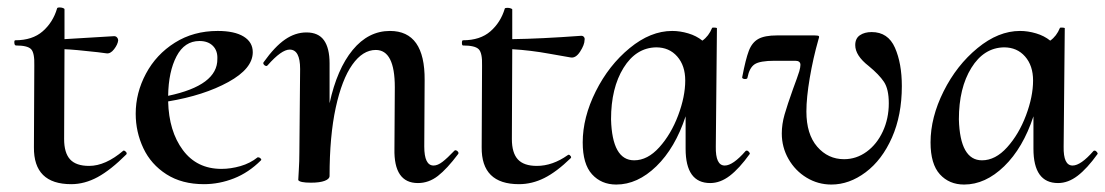

<svg xmlns="http://www.w3.org/2000/svg" viewBox="-20 -482 2964 515"><path d="M312 -78Q315 -78 318 -74.5Q321 -71 319 -68Q277 -26 242 -7Q207 12 171 12Q70 12 71 -87L72 -306Q73 -340 63.5 -350Q54 -360 23 -360Q19 -360 18.5 -367Q18 -374 21 -374Q67 -374 94.5 -398Q122 -422 133 -459Q133 -462 140 -462Q145 -462 149 -460.5Q153 -459 153 -457V-377Q192 -379 286 -385Q291 -385 294 -381.5Q297 -378 297 -374Q296 -363 286 -350Q276 -337 265 -339L242 -342Q180 -349 153 -350L152 -109Q152 -72 168 -54.5Q184 -37 219 -37Q263 -37 311 -78Z M673 -60Q676 -60 679 -57Q682 -54 680 -52Q647 -19 607.5 -3.5Q568 12 527 12Q468 12 426.5 -14.5Q385 -41 364.5 -84.5Q344 -128 344 -177Q344 -233 371.5 -284.5Q399 -336 449 -367.5Q499 -399 564 -399Q609 -399 633.5 -384Q658 -369 658 -342Q658 -298 592.5 -262Q527 -226 431 -210Q433 -130 470.5 -79.5Q508 -29 574 -29Q599 -29 625 -36.5Q651 -44 671 -60ZM431 -225Q564 -253 563 -324Q564 -346 551 -359Q538 -372 515 -372Q475 -372 453.5 -331Q432 -290 431 -225Z M1201 -79Q1205 -79 1208 -75.5Q1211 -72 1209 -69Q1179 -29 1154.5 -10Q1130 9 1101 9Q1036 9 1038 -83L1039 -248Q1039 -348 988 -348Q953 -348 925 -308.5Q897 -269 880.5 -193Q864 -117 864 -10Q864 -2 851 3Q838 8 814 8Q784 8 780 1Q780 -3 781.5 -26Q783 -49 783 -74L785 -297Q785 -349 757 -349Q735 -349 698 -307Q696 -305 695 -305Q691 -305 688 -308.5Q685 -312 687 -315Q717 -357 744.5 -376Q772 -395 802 -395Q834 -395 849 -374Q864 -353 864 -312V-205Q884 -297 926 -348Q968 -399 1026 -399Q1120 -399 1119 -267L1118 -89Q1118 -38 1143 -38Q1154 -38 1167 -48Q1180 -58 1198 -77Q1200 -79 1201 -79Z M1548 -375Q1548 -362 1536 -343.5Q1524 -325 1510 -328Q1502 -329 1453 -338Q1404 -347 1354 -350L1353 -109Q1353 -72 1369 -54.5Q1385 -37 1420 -37Q1462 -37 1503 -66L1505 -67Q1508 -67 1510.5 -63.5Q1513 -60 1511 -58Q1473 -21 1440 -4.5Q1407 12 1372 12Q1271 12 1272 -87L1273 -306Q1274 -340 1264 -350Q1254 -360 1222 -360Q1219 -360 1219 -367Q1219 -374 1222 -374Q1268 -374 1295.5 -398Q1323 -422 1334 -459Q1335 -461 1341 -461Q1346 -461 1350 -459.5Q1354 -458 1354 -457V-377Q1430 -378 1539 -386Q1544 -386 1546.5 -382.5Q1549 -379 1548 -375Z M1983 -78Q1986 -78 1989 -74.5Q1992 -71 1991 -69Q1963 -30 1937.5 -10.5Q1912 9 1885 9Q1819 9 1819 -83V-170Q1791 -85 1740.5 -36Q1690 13 1633 13Q1593 13 1568 -14.5Q1543 -42 1543 -100Q1543 -167 1578 -237Q1613 -307 1669 -353Q1725 -399 1783 -399Q1804 -399 1826 -392.5Q1848 -386 1864 -373Q1881 -385 1890 -407Q1890 -408 1894 -408Q1905 -408 1903 -405L1900 -89Q1899 -38 1924 -38Q1946 -38 1980 -77Q1981 -78 1983 -78ZM1740 -355Q1686 -354 1652.5 -300Q1619 -246 1619 -162Q1622 -52 1681 -52Q1717 -52 1748.5 -87Q1780 -122 1799 -172.5Q1818 -223 1818 -266Q1818 -306 1796.5 -330.5Q1775 -355 1740 -355Z M2077 -124Q2077 -149 2084.5 -175Q2092 -201 2107 -243Q2119 -275 2124 -291Q2127 -302 2127 -308Q2127 -319 2113 -319H2058Q2018 -319 2004 -309.5Q1990 -300 1985 -274Q1985 -270 1978 -270Q1975 -270 1972.5 -271.5Q1970 -273 1971 -276Q1980 -323 1988.5 -345.5Q1997 -368 2014 -377.5Q2031 -387 2064 -387H2165Q2175 -387 2176.5 -385Q2178 -383 2175 -375Q2161 -326 2152 -273Q2143 -220 2143 -183Q2143 -122 2172 -88.5Q2201 -55 2244 -55Q2277 -55 2304.5 -75Q2332 -95 2348 -129.5Q2364 -164 2364 -205Q2364 -243 2351 -262.5Q2338 -282 2310 -305Q2274 -333 2274 -361Q2274 -379 2286.5 -387.5Q2299 -396 2318 -396Q2362 -396 2380.5 -354Q2399 -312 2399 -251Q2399 -173 2372.5 -113Q2346 -53 2302 -20Q2258 13 2210 13Q2174 13 2143.5 -5.5Q2113 -24 2095 -55.5Q2077 -87 2077 -124Z M2916 -78Q2919 -78 2922 -74.5Q2925 -71 2924 -69Q2896 -30 2870.5 -10.5Q2845 9 2818 9Q2752 9 2752 -83V-170Q2724 -85 2673.5 -36Q2623 13 2566 13Q2526 13 2501 -14.5Q2476 -42 2476 -100Q2476 -167 2511 -237Q2546 -307 2602 -353Q2658 -399 2716 -399Q2737 -399 2759 -392.5Q2781 -386 2797 -373Q2814 -385 2823 -407Q2823 -408 2827 -408Q2838 -408 2836 -405L2833 -89Q2832 -38 2857 -38Q2879 -38 2913 -77Q2914 -78 2916 -78ZM2673 -355Q2619 -354 2585.5 -300Q2552 -246 2552 -162Q2555 -52 2614 -52Q2650 -52 2681.5 -87Q2713 -122 2732 -172.5Q2751 -223 2751 -266Q2751 -306 2729.5 -330.5Q2708 -355 2673 -355Z"/></svg>

Font: Cormorant Upright SemiBold
Style: Regular
Weight: 600
Designer: Christian Thalmann (Catharsis Fonts)
Foundry: Catharsis Fonts
Version: Version 3.302